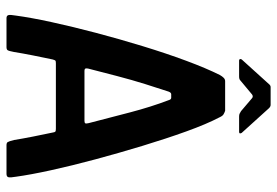

<svg xmlns="http://www.w3.org/2000/svg" viewBox="-151 -702 853 591"><g transform="rotate(90 275.5 -406.5)"><path d="M36 0Q28 0 26.5 -6Q25 -12 28 -29Q34 -74 48 -138.5Q62 -203 81 -275Q100 -347 122 -419Q144 -491 167 -553Q190 -615 211 -657Q215 -664 219.5 -668.5Q224 -673 230 -673H321Q327 -671 332 -668Q337 -665 341 -656Q362 -616 384.5 -553.5Q407 -491 429 -418.5Q451 -346 470.5 -273.5Q490 -201 504 -137Q518 -73 524 -29Q527 -12 525.5 -6Q524 0 515 0H427Q420 0 417.5 -3.5Q415 -7 411 -23Q407 -48 400.5 -81Q394 -114 388 -142Q387 -149 385 -150.5Q383 -152 376 -152H175Q168 -152 166.5 -150.5Q165 -149 163 -142Q157 -114 150.5 -81Q144 -48 140 -23Q137 -7 134.5 -3.5Q132 0 125 0ZM199 -240H352Q358 -240 359.5 -242.5Q361 -245 359 -253Q343 -315 326 -380Q309 -445 288 -500Q286 -507 281 -507H270Q265 -507 262 -499Q252 -469 239 -427.5Q226 -386 214 -340Q202 -294 191 -251Q190 -246 191 -243Q192 -240 199 -240ZM166 -716Q163 -716 162 -718.5Q161 -721 163 -724L239 -808Q243 -813 248 -813H303Q308 -813 313 -808L389 -724Q391 -721 390.5 -718.5Q390 -716 386 -716H339Q333 -716 330 -717.5Q327 -719 322 -722L282 -756Q277 -760 271 -756L229 -721Q226 -718 223 -717Q220 -716 215 -716Z"/></g></svg>

Font: Glory SemiBold
Style: Regular
Weight: 600
Designer: Robert Leuschke
Foundry: Robert Leuschke
Version: Version 1.011